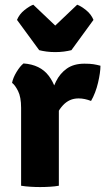

<svg xmlns="http://www.w3.org/2000/svg" viewBox="-20 -770 437 796"><path d="M396.5 -497.5Q396.5 -470 386.5 -427.2Q376.5 -384.5 357.5 -351.5Q344.5 -356.5 331.8 -359.2Q319 -362 306 -362Q286 -362 270 -354.8Q254 -347.5 241 -333.5Q228 -319.5 216.5 -299Q205 -278.5 194.5 -252L177 -275.5Q179.5 -317 187.5 -357.8Q195.5 -398.5 212 -432Q228.5 -465.5 257.2 -485.8Q286 -506 330 -506Q353 -506 367.2 -503.8Q381.5 -501.5 396.5 -497.5ZM30 -426.5Q34 -447.5 48.5 -471.5Q63 -495.5 77.5 -507Q147 -502 182 -455.8Q217 -409.5 224 -334.5V0Q208 3 187.2 4.2Q166.5 5.5 146 5.5Q126.5 5.5 105.8 4.2Q85 3 67.5 0V-323Q67.5 -367.5 54.8 -392.8Q42 -418 30 -426.5ZM142.5 -562 50.5 -687.5Q60 -711 81.2 -728Q102.5 -745 118 -750.5L209 -664L300 -750.5Q315.5 -745 336.8 -728Q358 -711 367.5 -687.5L276 -562Q262 -558.5 244.8 -556.2Q227.5 -554 209 -554Q190.5 -554 173.2 -556.2Q156 -558.5 142.5 -562Z"/></svg>

Font: Signika Light
Style: Bold
Weight: 700
Version: Version 2.003;gftools[0.9.32]